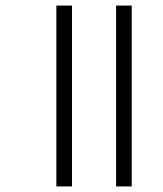

<svg xmlns="http://www.w3.org/2000/svg" viewBox="-20 -685 583 688"><path d="M396 -17V-665H452V-17ZM182 -17V-665H238V-17Z"/></svg>

Font: Noto Sans Malayalam UI Light
Style: Regular
Weight: 300
Designer: Jelle Bosma - Monotype Design Team
Foundry: Monotype Imaging Inc.
Version: Version 2.104; ttfautohint (v1.8.4.7-5d5b)